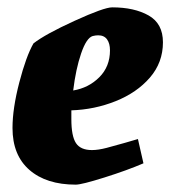

<svg xmlns="http://www.w3.org/2000/svg" viewBox="-20 -493 463 522"><path d="M174 -193V-169Q174 -123 186.5 -104Q199 -85 230 -85Q247 -85 270 -91Q293 -97 319 -104.5Q345 -112 355 -115L370 -49Q326 -30 264 -10.5Q202 9 186 9Q106 9 60 -31Q14 -71 14 -145Q14 -198 32.5 -269Q51 -340 71 -375Q103 -400 183 -436.5Q263 -473 285 -473Q345 -473 384 -451Q423 -429 423 -378Q423 -323 387.5 -282Q352 -241 294.5 -218Q237 -195 174 -193ZM179 -247Q221 -254 250 -283Q279 -312 279 -356Q279 -375 271 -386Q263 -397 247 -397Q240 -397 232 -395Q215 -390 200.5 -347.5Q186 -305 179 -247Z"/></svg>

Font: Grenze ExtraBold
Style: Italic
Weight: 800
Italic angle: -10°
Designer: Renata Polastri
Foundry: Omnibus-Type
Version: Version 1.002; ttfautohint (v1.8)